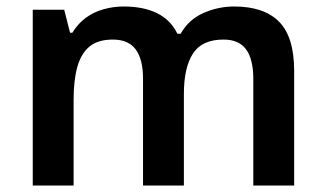

<svg xmlns="http://www.w3.org/2000/svg" viewBox="-20 -572 1004 592"><path d="M702 -552Q794 -552 840.5 -505Q887 -458 887 -353V0H761V-329Q761 -389 739 -419.5Q717 -450 669 -450Q603 -450 575 -407Q547 -364 547 -282V0H421V-329Q421 -389 398.5 -419.5Q376 -450 328 -450Q282 -450 256 -428.5Q230 -407 218.5 -366Q207 -325 207 -265V0H81V-542H178L196 -471H203Q220 -499 244.5 -517Q269 -535 299.5 -543.5Q330 -552 361 -552Q422 -552 464 -531.5Q506 -511 527 -468H537Q562 -512 607.5 -532Q653 -552 702 -552Z"/></svg>

Font: Noto Sans Cham SemiBold
Style: Regular
Weight: 600
Version: Version 2.002